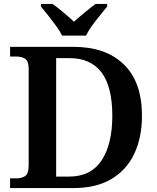

<svg xmlns="http://www.w3.org/2000/svg" viewBox="-20 -951 794 971"><path d="M31 0V-49H64Q89 -49 107 -60.5Q125 -72 125 -117V-601Q125 -643 107 -654Q89 -665 64 -665H31V-714H353Q515 -714 606.5 -625Q698 -536 698 -366Q698 -257 659.5 -174.5Q621 -92 544 -46Q467 0 353 0ZM330 -58Q439 -58 493.5 -139.5Q548 -221 548 -366Q548 -657 331 -657H264V-58ZM294 -771Q283 -794 263.5 -820.5Q244 -847 223.5 -873Q203 -899 187 -918V-931H246Q270 -914 301 -888Q332 -862 354 -841Q377 -862 408.5 -888Q440 -914 463 -931H522V-918Q507 -899 485.5 -873Q464 -847 445 -820.5Q426 -794 415 -771Z"/></svg>

Font: Noto Serif Tibetan SemiBold
Style: Regular
Weight: 600
Designer: Monotype Design Team
Foundry: Monotype Imaging Inc.
Version: Version 2.103; ttfautohint (v1.8.4.7-5d5b)